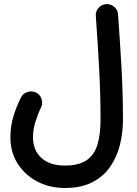

<svg xmlns="http://www.w3.org/2000/svg" viewBox="-20 -667 678 953"><path d="M31.7 14.2Q31.7 -42.5 47.4 -92Q63 -141.6 84 -183.1Q93.8 -203.6 116.2 -210.4Q138.7 -217.3 159.2 -207.5Q179.2 -197.8 186.3 -175.5Q193.4 -153.3 183.6 -133.3Q168 -101.6 155.8 -62.5Q143.6 -23.4 143.6 14.2Q143.6 78.1 185.1 116.5Q226.6 154.8 301.8 154.8Q370.6 154.8 409.2 128.7Q447.8 102.5 463.4 51.8Q479 1 479 -72.3Q479 -197.3 472.4 -321Q465.8 -444.8 455.6 -587.4Q453.6 -610.4 468.8 -627.7Q483.9 -645 506.8 -646.5Q529.8 -647.9 547.1 -633.1Q564.5 -618.2 565.9 -595.2Q576.2 -452.6 583.3 -326.7Q590.3 -200.7 590.3 -72.3Q590.3 -8.8 575.4 51.5Q560.5 111.8 527.1 160.4Q493.7 209 438.2 237.5Q382.8 266.1 301.8 266.1Q227.1 266.1 165.8 234.4Q104.5 202.6 68.1 146Q31.7 89.4 31.7 14.2Z"/></svg>

Font: Mikhak-DS2-FD SemiBold
Style: Regular
Weight: 600
Designer: Amin Abedi
Version: Version 3.2